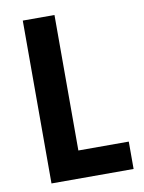

<svg xmlns="http://www.w3.org/2000/svg" viewBox="-82 -771 620 829"><g transform="rotate(-10 228.5 -357.0)"><path d="M76 0V-714H215V-120H436V0Z"/></g></svg>

Font: Noto Sans Gurmukhi UI Condensed
Style: Bold
Weight: 700
Width: 3
Designer: Jelle Bosma - Monotype Design Team
Foundry: Monotype Imaging Inc.
Version: Version 2.004; ttfautohint (v1.8.4.7-5d5b)